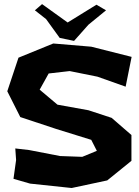

<svg xmlns="http://www.w3.org/2000/svg" viewBox="-20 -899 680 938"><path d="M623 -621.1 425.8 -670.9 240.2 -686.5 70.3 -617.2 15.6 -453.1 79.1 -327.1 252.9 -269.5 425.8 -215.8 453.1 -162.1 381.8 -132.8 273.4 -136.7 122.1 -166 54.7 -173.8 58.6 -117.2 45.9 -25.4 127 -2 330.1 19.5 503.9 -17.6 622.1 -113.3V-239.3L525.4 -323.2L412.1 -360.4L260.7 -387.7L173.8 -460.9L217.8 -540L320.3 -551.8L456.1 -524.4L593.8 -475.6ZM150.4 -848.6 205.1 -805.7 271.5 -713.9 341.8 -699.2 412.1 -778.3 498 -848.6 451.2 -876 310.5 -789.1 185.5 -878.9Z"/></svg>

Font: MaokenAssortedSans-Lite
Style: Lite
Weight: 400
Version: Version 1.400